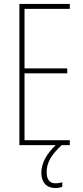

<svg xmlns="http://www.w3.org/2000/svg" viewBox="-20 -734 421 971"><path d="M216 136C216 88 240 48 292 0H333V-25H104V-363H320V-388H104V-689H333V-714H78V0H262C217 42 189 90 189 140C189 189 216 217 260 217C274 217 287 214 295 211V188C289 190 273 193 261 193C231 193 216 174 216 136Z"/></svg>

Font: Noto Sans Myanmar ExtraCondensed Thin
Style: Regular
Weight: 100
Width: 2
Designer: Monotype Design Team
Foundry: Monotype Imaging Inc.
Version: Version 2.107